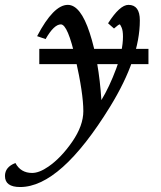

<svg xmlns="http://www.w3.org/2000/svg" viewBox="-105 -502 647 773"><path d="M-23.9 251Q-85 251 -85 206.5Q-85 170.4 -43 154.3Q-21.5 194.3 24.4 194.3Q53.2 194.3 90.3 168.5Q141.1 133.3 185.8 68.6Q230.5 3.9 230.5 -54.7Q230.5 -125.5 199.2 -264.6Q168 -403.8 140.1 -403.8Q112.3 -403.8 78.6 -344.7L44.4 -356.4Q110.4 -482.4 168 -482.4Q219.2 -482.4 256.1 -369.6Q293 -256.8 303.2 -99.1Q335.4 -151.9 362.8 -225.6Q390.1 -299.3 390.1 -354.5Q390.1 -378.9 384.5 -391.4Q378.9 -403.8 377 -403.8Q372.6 -403.8 354 -387.2L330.1 -408.2Q377.4 -482.4 412.1 -482.4Q458 -482.4 458 -419.9Q458 -267.6 338.4 -72.8Q139.2 251 -23.9 251ZM492.7 -243.7H53.2V-305.2H492.7Z"/></svg>

Font: Kelvinch
Style: Italic
Weight: 400
Italic angle: -10°
Designer: Paul James Miller
Foundry: High-Logic / Made with FontCreator
Version: Version 3.40;July 22, 2017;FontCreator 11.0.0.2388 64-bit